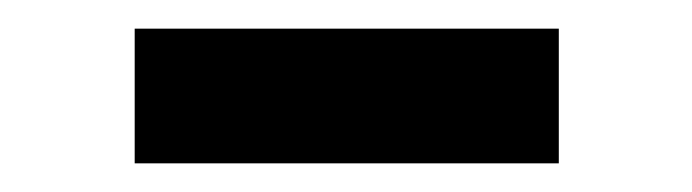

<svg xmlns="http://www.w3.org/2000/svg" viewBox="-20 -323 483 134"><path d="M74 -209V-303H370V-209Z"/></svg>

Font: Space Grotesk Light Medium
Style: Regular
Weight: 500
Version: Version 2.000